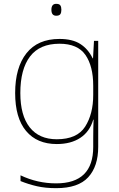

<svg xmlns="http://www.w3.org/2000/svg" viewBox="-20 -741 623 1001"><path d="M463 -437H465L470 -528H492V25Q492 126 440 183Q388 240 273 240Q217 240 173 230Q129 220 87 203V173Q175 215 273 215Q466 215 466 25V-17Q466 -78 468 -117H466Q448 -55 399 -22.5Q350 10 276 10Q173 10 116 -58Q59 -126 59 -256Q59 -389 118 -463.5Q177 -538 290 -538Q358 -538 399 -511.5Q440 -485 463 -437ZM86 -256Q86 -139 135 -77Q184 -15 276 -15Q382 -15 424 -81Q466 -147 466 -246V-294Q466 -396 425.5 -454.5Q385 -513 290 -513Q187 -513 136.5 -446.5Q86 -380 86 -256ZM300 -690Q300 -675 294.5 -667Q289 -659 273 -659Q248 -659 248 -690Q248 -721 273 -721Q289 -721 294.5 -713Q300 -705 300 -690Z"/></svg>

Font: Noto Sans UI Thin
Style: Regular
Weight: 250
Designer: Monotype Design Team
Foundry: Monotype Imaging Inc.
Version: Version 1.001